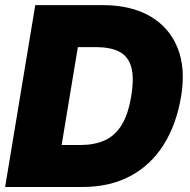

<svg xmlns="http://www.w3.org/2000/svg" viewBox="-20 -748 760 768"><path d="M308.6 0H82.5L110.4 -168H301.3Q356.4 -168 397.7 -186Q439 -204.1 465.8 -246.8Q492.7 -289.6 504.9 -363.3Q517.1 -437.5 504.9 -480.2Q492.7 -522.9 457 -541.3Q421.4 -559.6 363.3 -559.6H172.4L200.2 -727.5H390.6Q502.9 -727.5 579.6 -683.6Q656.2 -639.6 689.7 -558.1Q723.1 -476.6 704.6 -363.3Q686 -250.5 634.5 -168.9Q583 -87.4 501.2 -43.7Q419.4 0 308.6 0ZM319.3 -727.5 198.7 0H0.5L121.1 -727.5Z"/></svg>

Font: Inter 18pt Black
Style: Italic
Weight: 900
Italic angle: -9.3988°
Designer: Rasmus Andersson
Foundry: rsms
Version: Version 4.001;git-66647c0bb